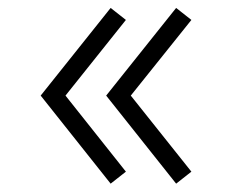

<svg xmlns="http://www.w3.org/2000/svg" viewBox="-20 -506 559 472"><path d="M413 -54.5 241 -271 413 -486.5 450.5 -457 301.5 -271 450.5 -84ZM252 -54.5 80 -271 252 -486.5 289.5 -457 141 -271 289.5 -84Z"/></svg>

Font: Manrope ExtraLight Light
Style: Regular
Weight: 300
Version: Version 4.504